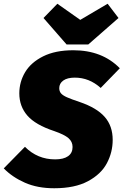

<svg xmlns="http://www.w3.org/2000/svg" viewBox="-45 -984 659 1024"><path d="M594 -620 492 -515Q431 -570 354 -570Q314 -570 292.5 -554.5Q271 -539 271 -514Q271 -497 280.5 -486Q290 -475 312.5 -465Q335 -455 380 -440Q471 -409 513.5 -360.5Q556 -312 556 -238Q556 -172 525 -113.5Q494 -55 424 -17.5Q354 20 244 20Q155 20 88 -9.5Q21 -39 -25 -86L88 -201Q155 -134 249 -134Q294 -134 318 -151Q342 -168 342 -200Q342 -228 320.5 -247Q299 -266 244 -285Q144 -318 101 -367.5Q58 -417 58 -486Q58 -547 89 -599Q120 -651 185 -683.5Q250 -716 346 -716Q500 -716 594 -620ZM529 -964 587 -888 426 -747H310L187 -888L261 -964L383 -878Z"/></svg>

Font: Fira Sans Black
Style: Italic
Weight: 900
Italic angle: -8°
Designer: Carrois Corporate & Edenspiekermann AG
Foundry: Carrois Corporate GbR & Edenspiekermann AG
Version: Version 4.203